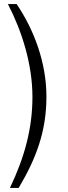

<svg xmlns="http://www.w3.org/2000/svg" viewBox="-20 -762 333 947"><path d="M19 -742C88 -609 140 -445 140 -284C140 -130 102 12 29 165H72C157 22 209 -112 209 -285C209 -453 148 -615 62 -742Z"/></svg>

Font: 18Franklin Light
Style: Regular
Weight: 300
Designer: Pablo Impallari, Rodrigo Fuenzalida (Modified by Dan O. Williams)
Version: Version 0.025;PS 000.025;hotconv 1.0.88;makeotf.lib2.5.64775